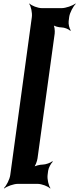

<svg xmlns="http://www.w3.org/2000/svg" viewBox="-20 -873 448 1085"><path d="M368 -753 371 -777C374 -801 394 -838 408 -851L406 -853C391 -841 352 -827 328 -827H217C193 -827 158 -841 147 -853L145 -851C155 -838 163 -801 160 -777L38 116C35 140 16 177 2 190L4 192C19 180 57 166 81 166H192C216 166 252 180 263 192L265 190C255 177 246 140 249 116L252 92C254 76 268 50 278 41L276 38C266 47 238 57 222 57C206 57 176 64 166 73L169 76C179 67 190 38 192 22L289 -683C291 -699 288 -728 280 -737L277 -734C285 -725 312 -718 328 -718C344 -718 369 -708 377 -699L380 -702C372 -711 366 -737 368 -753Z"/></svg>

Font: Asimov
Style: EdgeNarIt
Weight: 500
Designer: Google
Version: Version 2.000980: 2014